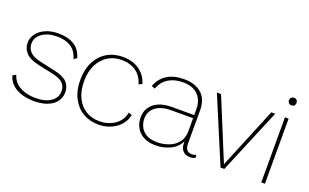

<svg xmlns="http://www.w3.org/2000/svg" viewBox="-77 -1015 2228 1386"><g transform="rotate(20 1037.0 -322.5)"><path d="M232 10Q154 10 98 -20Q42 -50 23 -111L48 -126Q64 -72 113.5 -43.5Q163 -15 236 -15Q310 -15 353 -45Q396 -75 396 -126Q396 -161 373.5 -185Q351 -209 291 -222L176 -247Q106 -262 76 -294.5Q46 -327 46 -371Q46 -410 70 -441.5Q94 -473 136 -491.5Q178 -510 233 -510Q308 -510 355.5 -480.5Q403 -451 421 -388L397 -373Q382 -431 339.5 -458.5Q297 -486 233 -486Q163 -486 118.5 -454.5Q74 -423 74 -375Q74 -340 97.5 -313.5Q121 -287 179 -274L297 -248Q367 -233 395.5 -203Q424 -173 424 -128Q424 -64 372 -27Q320 10 232 10Z M728 -510Q803 -510 855 -474.5Q907 -439 927 -374L901 -362Q885 -421 840 -453.5Q795 -486 728 -486Q669 -486 623 -457.5Q577 -429 550.5 -376Q524 -323 524 -250Q524 -177 549.5 -124Q575 -71 620.5 -43Q666 -15 725 -15Q793 -15 843.5 -50Q894 -85 905 -146L931 -137Q916 -69 859 -29.5Q802 10 726 10Q659 10 607 -21Q555 -52 525 -110.5Q495 -169 495 -250Q495 -331 525.5 -389.5Q556 -448 608.5 -479Q661 -510 728 -510Z M1355 -335Q1355 -405 1315 -445.5Q1275 -486 1199 -486Q1134 -486 1088.5 -458Q1043 -430 1021 -373L995 -384Q1020 -448 1071.5 -479Q1123 -510 1198 -510Q1286 -510 1334.5 -466Q1383 -422 1383 -338V-84Q1383 -19 1435 -19Q1442 -19 1451 -21Q1460 -23 1467 -26L1470 -5Q1454 5 1429 5Q1412 5 1394.5 -2Q1377 -9 1365.5 -27.5Q1354 -46 1354 -80V-90Q1330 -39 1277.5 -14.5Q1225 10 1167 10Q1109 10 1071 -11.5Q1033 -33 1015 -68Q997 -103 997 -144Q997 -210 1046 -250.5Q1095 -291 1184 -291H1355ZM1171 -15Q1213 -15 1255.5 -30Q1298 -45 1326.5 -79Q1355 -113 1355 -167V-267H1188Q1111 -267 1068 -234Q1025 -201 1025 -144Q1025 -111 1040 -81Q1055 -51 1087 -33Q1119 -15 1171 -15Z M1871 -500H1901L1692 0H1663L1453 -500H1485L1678 -31Z M2004 -500V0H1976V-500ZM1990 -655Q2003 -655 2011 -647Q2019 -639 2019 -626Q2019 -613 2011 -605Q2003 -597 1990 -597Q1977 -597 1969 -605Q1961 -613 1961 -626Q1961 -639 1969 -647Q1977 -655 1990 -655Z"/></g></svg>

Font: Prodigy Sans ExtraLight
Style: Regular
Weight: 200
Designer: Wei Huang
Foundry: Wei Huang
Version: Version 1.003; ttfautohint (v1.8.3)